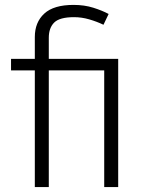

<svg xmlns="http://www.w3.org/2000/svg" viewBox="-20 -763 607 783"><path d="M25 -523H122V-612Q122 -672 160.5 -707.5Q199 -743 280 -743Q324 -743 360.5 -731.5Q397 -720 423 -706L402 -662Q375 -675 344 -684Q313 -693 282 -693Q223 -693 201 -671Q179 -649 179 -609V-523H462V0H405V-476H179V0H122V-476H25Z"/></svg>

Font: Jldddboxgfspflltxgxzjzlszac
Style: Regular
Weight: 300
Designer: Carrois Corporate & Edenspiekermann
Foundry: Carrois Corporate GbR & Edenspiekermann AG
Version: Version 2.001